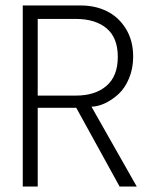

<svg xmlns="http://www.w3.org/2000/svg" viewBox="-20 -680 576 700"><path d="M63 -660H275Q327.5 -660 370 -639Q412.5 -618 439 -575Q465.5 -532 465.5 -473.5Q465.5 -430.5 450.5 -394.5Q435.5 -358.5 412 -337Q388.5 -315.5 362.8 -303.5Q337 -291.5 313.5 -291L478.5 0H416L258 -287H117.5V0H63ZM117.5 -331.5H256.5Q327 -331.5 368.2 -367Q409.5 -402.5 409.5 -472.5Q409.5 -542.5 368.5 -576.8Q327.5 -611 256.5 -611H117.5Z"/></svg>

Font: League Spartan Light
Style: Regular
Weight: 277
Foundry: The League of Moveable Type
Version: Version 2.002